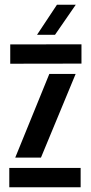

<svg xmlns="http://www.w3.org/2000/svg" viewBox="-20 -786 380 806"><path d="M19 0V-81H318.5V0ZM23 -518.5V-599.5L322 -600V-519ZM44 -124.5 187 -475.5H297.5L152 -124.5ZM135.5 -640 219 -766H298L211 -640Z"/></svg>

Font: Big Shoulders Stencil Display Thin
Style: Bold
Weight: 700
Version: Version 2.001